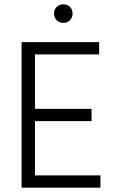

<svg xmlns="http://www.w3.org/2000/svg" viewBox="-20 -869 530 889"><path d="M445 0H80V-674H439V-617H142V-365H404V-308H142V-57H445ZM316 -806Q316 -788 304 -775.5Q292 -763 273 -763Q255 -763 242.5 -775.5Q230 -788 230 -806Q230 -825 242.5 -837Q255 -849 273 -849Q292 -849 304 -837Q316 -825 316 -806Z"/></svg>

Font: Hind Vadodara Light
Style: Regular
Weight: 300
Designer: Hitesh Malaviya
Foundry: Indian Type Foundry
Version: Version 1.000;PS 1.0;hotconv 1.0.86;makeotf.lib2.5.63406; tt